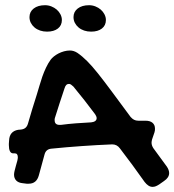

<svg xmlns="http://www.w3.org/2000/svg" viewBox="-20 -689 673 741"><path d="M30.8 -97.2Q22.5 -97.2 18.3 -105.5Q14.2 -113.8 14.2 -128.9Q14.2 -131.3 14.2 -134.5Q14.2 -137.7 15.1 -147Q16.6 -182.1 49.8 -188L61 -189Q72.3 -190.4 78.6 -196Q85 -201.7 87.9 -211.9Q96.2 -239.7 104.5 -268.1Q112.8 -296.4 122.1 -324.2Q127 -339.8 132.1 -357.7Q137.2 -375.5 143.3 -393.1Q149.4 -410.6 157.5 -427.7Q165.5 -444.8 175.8 -459Q180.2 -464.8 188 -471.2Q195.8 -477.5 205.8 -482.7Q215.8 -487.8 227.3 -491Q238.8 -494.1 250 -494.1Q264.6 -494.1 278.8 -484.9Q297.9 -471.7 316.4 -453.1Q335 -434.6 357.9 -405.8Q380.9 -377 411.1 -336.2Q441.4 -295.4 483.9 -237.8Q490.2 -230.5 497.3 -226.8Q504.4 -223.1 514.2 -223.1H542Q559.1 -223.1 568.6 -215.1Q578.1 -207 578.1 -192.9Q578.1 -189.9 577.9 -186Q577.6 -182.1 576.2 -178.2L566.9 -150.9Q565.9 -147 565.4 -144Q564.9 -141.1 564.9 -138.2Q564.9 -127.9 571.8 -117.2L624 -45.9Q632.8 -32.7 632.8 -21Q632.8 -3.4 612.8 9.8L594.2 22.9Q587.4 27.3 581.3 29.8Q575.2 32.2 568.8 32.2Q560.1 32.2 552.5 27.1Q544.9 22 538.1 13.2Q514.6 -20 491 -52.2Q467.3 -84.5 442.9 -116.2Q431.6 -131.8 413.1 -131.8Q353.5 -129.4 295.2 -125.2Q236.8 -121.1 178.2 -115.2Q157.2 -113.3 151.9 -92.8L129.9 -12.2Q121.1 20 90.8 20H83L67.9 18.1Q51.3 16.6 42.7 7.8Q34.2 -1 34.2 -15.1Q34.2 -18.1 34.7 -21.5Q35.2 -24.9 36.1 -28.8Q38.6 -38.6 41.3 -48.8Q43.9 -59.1 46.9 -68.8Q47.9 -72.8 48.3 -75.9Q48.8 -79.1 48.8 -82Q48.8 -97.2 37.1 -97.2ZM263.2 -355Q258.3 -359.4 254.4 -362.3Q250.5 -365.2 246.1 -365.2Q233.9 -365.2 229 -348.1Q219.2 -319.3 210.2 -291.3Q201.2 -263.2 191.9 -233.9Q190.9 -231.4 190.9 -229.5Q190.9 -227.5 190.9 -225.1Q190.9 -207 210 -207H214.8Q244.1 -210.9 273.4 -213.1Q302.7 -215.3 332 -216.8Q341.8 -217.8 347.4 -221.9Q353 -226.1 353 -232.9Q353 -239.3 347.2 -248Q326.7 -275.4 305.9 -302Q285.2 -328.6 263.2 -355ZM161.6 -566.9Q147.5 -566.9 135 -571Q122.6 -575.2 113.5 -582.8Q104.5 -590.3 99.1 -600.6Q93.8 -610.8 93.8 -623Q93.8 -643.6 110.1 -656.2Q126.5 -668.9 153.8 -668.9Q166.5 -668.9 178.2 -664.3Q189.9 -659.7 199 -651.9Q208 -644 213.4 -633.5Q218.8 -623 218.8 -611.8Q218.8 -590.8 203.4 -578.9Q188 -566.9 161.6 -566.9ZM331.5 -566.9Q317.4 -566.9 304.9 -571Q292.5 -575.2 283.4 -582.8Q274.4 -590.3 269 -600.6Q263.7 -610.8 263.7 -623Q263.7 -643.6 280 -656.2Q296.4 -668.9 323.7 -668.9Q336.4 -668.9 348.1 -664.3Q359.9 -659.7 368.9 -651.9Q377.9 -644 383.3 -633.5Q388.7 -623 388.7 -611.8Q388.7 -590.8 373.3 -578.9Q357.9 -566.9 331.5 -566.9Z"/></svg>

Font: Gochi Hand
Style: Regular
Weight: 400
Designer: Juan Pablo del Peral
Foundry: Juan Pablo del Peral
Version: Version 1.001